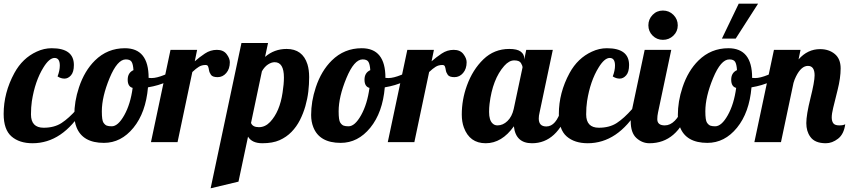

<svg xmlns="http://www.w3.org/2000/svg" viewBox="-33 -770 4599 1040"><path d="M247.1 -508.8Q367.2 -508.8 367.2 -418Q367.2 -379.9 351.6 -362.1Q335.9 -344.2 316.4 -344.2Q296.9 -344.2 278.8 -356Q291 -388.2 291 -415Q291 -456.1 262.5 -456.1Q233.9 -456.1 202.1 -404.3Q156.7 -331.1 139.6 -222.2Q134.8 -189.5 134.8 -150.4Q134.8 -78.1 203.6 -78.1Q261.2 -78.1 300.5 -103.8Q339.8 -129.4 383.8 -179.2H418Q305.7 5.9 143.1 5.9Q71.8 5.9 29.3 -31Q-13.2 -67.9 -13.2 -152.8Q-13.2 -267.6 44.9 -374.5Q88.9 -455.1 165.5 -490.2Q205.1 -508.8 247.1 -508.8Z M945.8 -379.9Q885.3 -316.4 768.6 -296.9Q756.8 -160.2 689.9 -78.1Q623 3.9 529.8 3.9Q414.6 3.9 381.3 -81.1Q369.6 -110.8 369.6 -147Q369.6 -183.1 375.7 -220.5Q381.8 -257.8 395 -297.4Q424.8 -386.7 481.4 -442.4Q548.8 -508.8 643.6 -508.8Q772 -508.8 772 -349.1V-348.1Q776.9 -347.2 788.6 -347.2Q815.4 -347.2 857.7 -364.3Q899.9 -381.3 937 -407.2ZM685.5 -293.9Q658.7 -300.8 658.7 -338.4Q658.7 -376 689.9 -390.1Q688 -421.9 679.9 -435.1Q671.9 -448.2 648.4 -448.2Q602.5 -448.2 560.5 -346.9Q518.6 -245.6 518.6 -167Q518.6 -118.7 527.3 -105.7Q536.1 -92.8 545.9 -89.4Q555.7 -85.9 572.3 -85.9Q606.4 -85.9 640.1 -146Q673.8 -206.1 685.5 -293.9Z M784.7 0 890.6 -500H1034.7L1022 -438Q1046.9 -460 1076.9 -480Q1106.9 -500 1141.8 -500Q1176.8 -500 1194.3 -477.1Q1211.9 -454.1 1211.9 -433.1Q1211.9 -397 1192.6 -374.5Q1173.3 -352.1 1146 -352.1Q1118.7 -352.1 1109.9 -364.5Q1101.1 -377 1099.1 -389.9Q1097.2 -402.8 1094 -410.4Q1090.8 -418 1080.6 -418Q1060.1 -418 1044.4 -408.4Q1028.8 -398.9 1008.8 -379.9L928.7 0Z M1310.5 -29.8 1258.8 213.9 1107.9 250 1274.9 -537.1H1418.9L1402.8 -461.9Q1452.6 -504.9 1519.5 -504.9Q1606 -504.9 1632.3 -421.9Q1641.6 -391.6 1641.6 -352.3Q1641.6 -313 1637 -273.7Q1632.3 -234.4 1621.1 -195.1Q1609.9 -155.8 1591.6 -119.6Q1573.2 -83.5 1545.9 -55.4Q1518.6 -27.3 1481.2 -10.7Q1443.8 5.9 1387.9 5.9Q1332 5.9 1310.5 -29.8ZM1504.9 -350.1Q1504.9 -433.1 1454.6 -433.1Q1437.5 -433.1 1418.7 -420.9Q1399.9 -408.7 1385.7 -383.8L1326.7 -104Q1335.4 -81.1 1369.4 -81.1Q1403.3 -81.1 1430.2 -109.4Q1482.4 -165 1497.6 -268.6Q1504.9 -314.5 1504.9 -350.1Z M2228.5 -379.9Q2168 -316.4 2051.3 -296.9Q2039.6 -160.2 1972.7 -78.1Q1905.8 3.9 1812.5 3.9Q1697.3 3.9 1664.1 -81.1Q1652.3 -110.8 1652.3 -147Q1652.3 -183.1 1658.4 -220.5Q1664.6 -257.8 1677.7 -297.4Q1707.5 -386.7 1764.2 -442.4Q1831.5 -508.8 1926.3 -508.8Q2054.7 -508.8 2054.7 -349.1V-348.1Q2059.6 -347.2 2071.3 -347.2Q2098.1 -347.2 2140.4 -364.3Q2182.6 -381.3 2219.7 -407.2ZM1968.3 -293.9Q1941.4 -300.8 1941.4 -338.4Q1941.4 -376 1972.7 -390.1Q1970.7 -421.9 1962.6 -435.1Q1954.6 -448.2 1931.2 -448.2Q1885.3 -448.2 1843.3 -346.9Q1801.3 -245.6 1801.3 -167Q1801.3 -118.7 1810.1 -105.7Q1818.8 -92.8 1828.6 -89.4Q1838.4 -85.9 1855 -85.9Q1889.2 -85.9 1922.9 -146Q1956.5 -206.1 1968.3 -293.9Z M2067.4 0 2173.3 -500H2317.4L2304.7 -438Q2329.6 -460 2359.6 -480Q2389.6 -500 2424.6 -500Q2459.5 -500 2477.1 -477.1Q2494.6 -454.1 2494.6 -433.1Q2494.6 -397 2475.3 -374.5Q2456.1 -352.1 2428.7 -352.1Q2401.4 -352.1 2392.6 -364.5Q2383.8 -377 2381.8 -389.9Q2379.9 -402.8 2376.7 -410.4Q2373.5 -418 2363.3 -418Q2342.8 -418 2327.1 -408.4Q2311.5 -398.9 2291.5 -379.9L2211.4 0Z M3049.3 -179.2Q2985.8 5.9 2848.6 5.9Q2760.3 5.9 2750.5 -85.9Q2685.1 5.9 2597.9 5.9Q2510.7 5.9 2479.5 -79.6Q2468.3 -110.4 2468.3 -149.7Q2468.3 -189 2475.1 -228.3Q2481.9 -267.6 2496.1 -306.6Q2527.3 -392.6 2585.4 -448.7Q2643.6 -504.9 2725.6 -504.9Q2768.6 -504.9 2787.6 -490.5Q2806.6 -476.1 2806.6 -454.1V-446.8L2817.4 -500H2961.4L2889.6 -160.2Q2885.3 -143.1 2885.3 -127.9Q2885.3 -85 2926.3 -85Q2979.5 -85 3007.3 -179.2ZM2797.4 -404.8Q2797.4 -414.1 2788.8 -428.5Q2780.3 -442.9 2752.4 -442.9Q2724.6 -442.9 2698.2 -413.1Q2634.8 -341.3 2618.7 -207Q2616.2 -186.5 2616.2 -163.6Q2616.2 -119.1 2634.8 -101.6Q2645.5 -90.8 2661.6 -90.8Q2691.4 -90.8 2715.8 -114.5Q2740.2 -138.2 2749.5 -179.2Z M3254.4 -508.8Q3374.5 -508.8 3374.5 -418Q3374.5 -379.9 3358.9 -362.1Q3343.3 -344.2 3323.7 -344.2Q3304.2 -344.2 3286.1 -356Q3298.3 -388.2 3298.3 -415Q3298.3 -456.1 3269.8 -456.1Q3241.2 -456.1 3209.5 -404.3Q3164.1 -331.1 3147 -222.2Q3142.1 -189.5 3142.1 -150.4Q3142.1 -78.1 3210.9 -78.1Q3268.6 -78.1 3307.9 -103.8Q3347.2 -129.4 3391.1 -179.2H3425.3Q3313 5.9 3150.4 5.9Q3079.1 5.9 3036.6 -31Q2994.1 -67.9 2994.1 -152.8Q2994.1 -267.6 3052.2 -374.5Q3096.2 -455.1 3172.9 -490.2Q3212.4 -508.8 3254.4 -508.8Z M3638.2 -632.8Q3638.2 -599.6 3614.5 -576.9Q3590.8 -554.2 3557.9 -554.2Q3524.9 -554.2 3502 -577.1Q3479 -600.1 3479 -632.8Q3479 -665.5 3501.7 -689.2Q3524.4 -712.9 3557.9 -712.9Q3591.3 -712.9 3614.7 -689.5Q3638.2 -666 3638.2 -632.8ZM3700.2 -179.2Q3635.7 5.9 3484.9 5.9Q3445.3 5.9 3414.1 -22.5Q3383.3 -50.8 3383.3 -113.8Q3383.3 -142.1 3391.1 -179.2L3459 -500H3603L3531.2 -160.2Q3527.3 -142.1 3527.3 -124.5Q3527.3 -90.8 3567.9 -90.8Q3597.2 -90.8 3622.3 -116.2Q3647.5 -141.6 3658.2 -179.2Z M4214.8 -379.9Q4154.3 -316.4 4037.6 -296.9Q4025.9 -160.2 3959 -78.1Q3892.1 3.9 3798.8 3.9Q3683.6 3.9 3650.4 -81.1Q3638.7 -110.8 3638.7 -147Q3638.7 -183.1 3644.8 -220.5Q3650.9 -257.8 3664.1 -297.4Q3693.8 -386.7 3750.5 -442.4Q3817.9 -508.8 3912.6 -508.8Q4041 -508.8 4041 -349.1V-348.1Q4045.9 -347.2 4057.6 -347.2Q4084.5 -347.2 4126.7 -364.3Q4168.9 -381.3 4206.1 -407.2ZM3954.6 -293.9Q3927.7 -300.8 3927.7 -338.4Q3927.7 -376 3959 -390.1Q3957 -421.9 3949 -435.1Q3940.9 -448.2 3917.5 -448.2Q3871.6 -448.2 3829.6 -346.9Q3787.6 -245.6 3787.6 -167Q3787.6 -118.7 3796.4 -105.7Q3805.2 -92.8 3814.9 -89.4Q3824.7 -85.9 3840.8 -85.9Q3875.5 -85.9 3909.2 -146Q3942.9 -206.1 3954.6 -293.9ZM3877.4 -561 3968.3 -750H4073.2L3952.1 -561Z M4292.5 -448.2Q4341.3 -503.9 4409.2 -503.9Q4457 -503.9 4488.8 -477.5Q4520.5 -451.2 4520.5 -399.4Q4520.5 -347.7 4503.9 -282.2L4480 -185.5Q4472.2 -153.8 4472.2 -133.8Q4472.2 -113.8 4480.7 -102.3Q4489.3 -90.8 4512.7 -90.8Q4536.1 -90.8 4545.4 -97.2Q4538.1 -43 4506.3 -18.6Q4474.6 5.9 4440.4 5.9Q4380.4 5.9 4356 -29.3Q4334.5 -58.6 4334.5 -103.3Q4334.5 -147.9 4356.9 -237.8Q4379.4 -327.6 4379.4 -361.8Q4379.4 -413.1 4343.3 -413.1Q4307.1 -413.1 4278.8 -356Q4270.5 -339.8 4265.1 -320.8L4197.3 0H4053.2L4159.2 -500H4303.2Z"/></svg>

Font: UVF Lobster12
Style: Regular
Weight: 400
Designer: Pablo Impallari
Foundry: Pablo Impallari. www.impallari.com
Version: Version 1.004